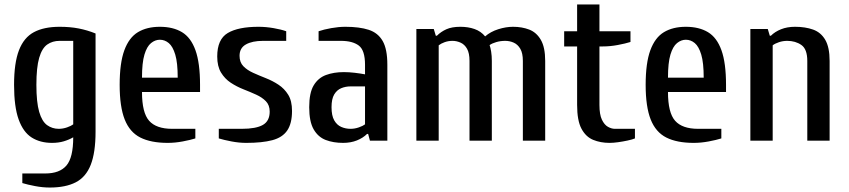

<svg xmlns="http://www.w3.org/2000/svg" viewBox="-20 -630 3801 860"><path d="M203 210Q171 210 137 203.5Q103 197 80 190V147H183Q247 147 277.5 111.5Q308 76 308 -15Q289 -4 265.5 3Q242 10 213 10Q160 10 122 -14Q84 -38 63.5 -95Q43 -152 43 -250Q43 -348 65 -405Q87 -462 132 -486Q177 -510 247 -510Q294 -510 332.5 -502.5Q371 -495 408 -480V-40Q408 53 386.5 108Q365 163 319.5 186.5Q274 210 203 210ZM243 -53Q262 -53 280.5 -59.5Q299 -66 308 -73V-447H247Q215 -447 191.5 -430.5Q168 -414 155.5 -371Q143 -328 143 -250Q143 -172 155.5 -129Q168 -86 191 -69.5Q214 -53 243 -53Z M731 10Q656 10 608.5 -14Q561 -38 538.5 -95Q516 -152 516 -250Q516 -348 537 -405Q558 -462 598 -486Q638 -510 696 -510Q755 -510 795 -486Q835 -462 855.5 -405Q876 -348 876 -250V-218H616Q616 -125 648 -89Q680 -53 751 -53H855V-10Q833 -3 798.5 3.5Q764 10 731 10ZM616 -282H776Q776 -349 765 -385.5Q754 -422 736 -437Q718 -452 696 -452Q675 -452 656.5 -437Q638 -422 627 -385.5Q616 -349 616 -282Z M1083 10Q1051 10 1017 3.5Q983 -3 960 -10V-53H1063Q1127 -53 1157.5 -70.5Q1188 -88 1188 -130Q1188 -159 1171 -176.5Q1154 -194 1127.5 -206Q1101 -218 1070.5 -230Q1040 -242 1013.5 -259.5Q987 -277 970 -305Q953 -333 953 -377Q953 -454 1000 -482Q1047 -510 1138 -510Q1171 -510 1205.5 -504Q1240 -498 1262 -490V-447H1158Q1110 -447 1081.5 -431Q1053 -415 1053 -380Q1053 -351 1070 -333.5Q1087 -316 1113.5 -304Q1140 -292 1170.5 -280Q1201 -268 1227.5 -250.5Q1254 -233 1271 -205.5Q1288 -178 1288 -133Q1288 -77 1266.5 -45.5Q1245 -14 1199.5 -2Q1154 10 1083 10Z M1517 10Q1473 10 1439 -3Q1405 -16 1385 -50.5Q1365 -85 1365 -150Q1365 -214 1385 -247.5Q1405 -281 1440 -294Q1475 -307 1520 -307Q1543 -307 1568.5 -304Q1594 -301 1615 -297V-340Q1615 -405 1587 -426Q1559 -447 1507 -447H1407V-490Q1430 -498 1463.5 -504Q1497 -510 1527 -510Q1590 -510 1631.5 -496.5Q1673 -483 1694 -446.5Q1715 -410 1715 -340V0H1637L1629 -30H1624Q1606 -12 1578.5 -1Q1551 10 1517 10ZM1550 -53Q1569 -53 1587.5 -59.5Q1606 -66 1615 -73V-243H1550Q1528 -243 1508.5 -235Q1489 -227 1477 -207Q1465 -187 1465 -150Q1465 -112 1477 -91Q1489 -70 1508.5 -61.5Q1528 -53 1550 -53Z M1845 0V-500H1923L1932 -470H1937Q1955 -488 1979.5 -499Q2004 -510 2042 -510Q2077 -510 2105.5 -500Q2134 -490 2153 -467Q2177 -488 2211.5 -499Q2246 -510 2278 -510Q2318 -510 2350.5 -497.5Q2383 -485 2402.5 -451.5Q2422 -418 2422 -357V0H2322V-357Q2322 -392 2310.5 -411.5Q2299 -431 2281 -439Q2263 -447 2243 -447Q2222 -447 2203 -441.5Q2184 -436 2173 -428Q2177 -417 2180 -398.5Q2183 -380 2183 -357V0H2083V-357Q2083 -392 2072 -411.5Q2061 -431 2043 -439Q2025 -447 2007 -447Q1988 -447 1971.5 -441Q1955 -435 1945 -427V0Z M2710 10Q2670 10 2637 -3.5Q2604 -17 2584.5 -53.5Q2565 -90 2565 -160V-422H2507V-490H2565V-610H2665V-490H2804V-442Q2782 -435 2747.5 -428.5Q2713 -422 2680 -422H2665V-160Q2665 -117 2676 -94Q2687 -71 2703 -62Q2719 -53 2734 -53H2824V-10Q2812 -5 2791 -0.5Q2770 4 2748.5 7Q2727 10 2710 10Z M3087 10Q3012 10 2964.5 -14Q2917 -38 2894.5 -95Q2872 -152 2872 -250Q2872 -348 2893 -405Q2914 -462 2954 -486Q2994 -510 3052 -510Q3111 -510 3151 -486Q3191 -462 3211.5 -405Q3232 -348 3232 -250V-218H2972Q2972 -125 3004 -89Q3036 -53 3107 -53H3211V-10Q3189 -3 3154.5 3.5Q3120 10 3087 10ZM2972 -282H3132Q3132 -349 3121 -385.5Q3110 -422 3092 -437Q3074 -452 3052 -452Q3031 -452 3012.5 -437Q2994 -422 2983 -385.5Q2972 -349 2972 -282Z M3341 0V-500H3419L3428 -470H3433Q3451 -488 3478.5 -499Q3506 -510 3541 -510Q3587 -510 3622 -497.5Q3657 -485 3676.5 -451.5Q3696 -418 3696 -357V0H3596V-357Q3596 -410 3569.5 -428.5Q3543 -447 3506 -447Q3487 -447 3469 -441Q3451 -435 3441 -427V0Z"/></svg>

Font: Cuprum Medium
Style: Regular
Weight: 500
Designer: Jovanny Lemonad
Foundry: Jovanny Lemonad
Version: Version 3.000